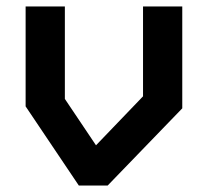

<svg xmlns="http://www.w3.org/2000/svg" viewBox="-20 -572 640 592"><path d="M421 -552V-275L276 -124L180 -267V-552H59V-244L223 0H312L542 -238V-552Z"/></svg>

Font: Kode Mono
Style: Bold
Weight: 700
Monospace: yes
Designer: Isa Ozler
Foundry: Kadena LLC
Version: Version 1.206;gftools[0.9.28]